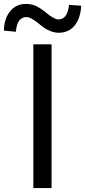

<svg xmlns="http://www.w3.org/2000/svg" viewBox="-120 -959 434 979"><path d="M50 0V-733H143V0ZM127 -805Q108 -813 86 -832Q39 -872 15 -872Q-33 -872 -39 -797L-100 -803Q-99 -865 -67 -903Q-37 -939 13 -939Q42 -939 67 -927Q86 -917 108 -900Q155 -860 178 -860Q224 -860 232 -934L294 -930Q291 -867 261 -829Q230 -792 180 -792Q152 -792 127 -805Z"/></svg>

Font: Source Han Sans Regular
Style: Regular
Weight: 400
Designer: Ryoko NISHIZUKA  (kana & ideographs); Paul D. Hunt (Latin, Greek & Cyrillic); Wenlong ZHANG  (bopomofo); Sandoll Communi
Foundry: Adobe Systems Incorporated
Version: Version 1.00 January 18, 2024, initial release